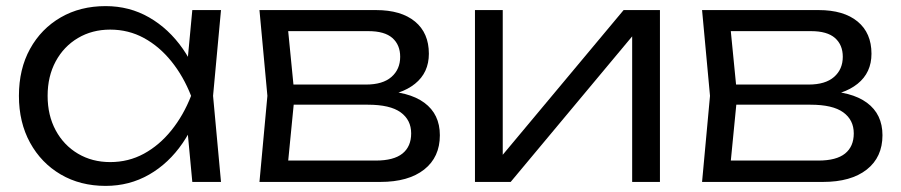

<svg xmlns="http://www.w3.org/2000/svg" viewBox="-20 -596 2951 629"><path d="M610 0 590 -213 615 -282 590 -350 610 -563H704L678 -282L704 0ZM646 -282Q624 -194 578.5 -127.5Q533 -61 468.5 -24Q404 13 326 13Q243 13 179 -24.5Q115 -62 78.5 -128.5Q42 -195 42 -282Q42 -370 78.5 -436Q115 -502 179 -539Q243 -576 326 -576Q404 -576 468.5 -539Q533 -502 579 -436Q625 -370 646 -282ZM136 -282Q136 -218 162.5 -169Q189 -120 235.5 -92.5Q282 -65 341 -65Q401 -65 451.5 -92.5Q502 -120 541.5 -169Q581 -218 606 -282Q581 -346 541.5 -395Q502 -444 451.5 -471.5Q401 -499 341 -499Q282 -499 235.5 -471.5Q189 -444 162.5 -395Q136 -346 136 -282Z M830 0 856 -282 830 -563H1212Q1294 -563 1339.5 -525.5Q1385 -488 1385 -420Q1385 -358 1339.5 -321.5Q1294 -285 1214 -279L1223 -298Q1319 -297 1370 -259.5Q1421 -222 1421 -153Q1421 -81 1369.5 -40.5Q1318 0 1226 0ZM920 -27 885 -70H1211Q1270 -70 1298.5 -93Q1327 -116 1327 -159Q1327 -203 1292.5 -228Q1258 -253 1185 -253H907V-319H1179Q1234 -319 1262.5 -344Q1291 -369 1291 -410Q1291 -449 1265.5 -471.5Q1240 -494 1187 -494H886L920 -536L945 -282Z M1536 0V-563H1627V-42L1592 -47L2023 -563H2142V0H2051V-526L2087 -520L1653 0Z M2280 0 2306 -282 2280 -563H2662Q2744 -563 2789.5 -525.5Q2835 -488 2835 -420Q2835 -358 2789.5 -321.5Q2744 -285 2664 -279L2673 -298Q2769 -297 2820 -259.5Q2871 -222 2871 -153Q2871 -81 2819.5 -40.5Q2768 0 2676 0ZM2370 -27 2335 -70H2661Q2720 -70 2748.5 -93Q2777 -116 2777 -159Q2777 -203 2742.5 -228Q2708 -253 2635 -253H2357V-319H2629Q2684 -319 2712.5 -344Q2741 -369 2741 -410Q2741 -449 2715.5 -471.5Q2690 -494 2637 -494H2336L2370 -536L2395 -282Z"/></svg>

Font: Unbounded Light
Style: Regular
Weight: 300
Designer: Luke Prowse, Jean-Baptiste Morizot, Fátima Lázaro, Florian Runge
Foundry: NaN
Version: Version 1.700